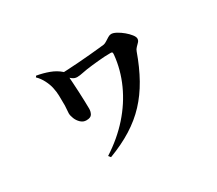

<svg xmlns="http://www.w3.org/2000/svg" viewBox="-113 -781 1225 1082"><g transform="rotate(-30 500.0 -239.5)"><path d="M328 51Q420 -8 487 -83.5Q554 -159 593.5 -246.5Q633 -334 642 -427Q643 -438 641 -441.5Q639 -445 631 -445Q612 -445 590.5 -444Q569 -443 547 -440.5Q525 -438 504 -436Q467 -432 441.5 -426.5Q416 -421 400 -421Q383 -421 368.5 -432.5Q354 -444 325 -468L326 -482Q346 -483 378.5 -484.5Q411 -486 449 -489Q487 -492 522.5 -495Q558 -498 584.5 -501Q611 -504 621 -505Q630 -507 641.5 -514.5Q653 -522 664.5 -529Q676 -536 686 -536Q700 -536 720 -525Q740 -514 758.5 -498.5Q777 -483 789.5 -467Q802 -451 802 -440Q802 -428 793.5 -419Q785 -410 775.5 -400.5Q766 -391 762 -379Q731 -292 692.5 -223.5Q654 -155 604.5 -102Q555 -49 489.5 -8Q424 33 339 65ZM323 -184Q303 -184 287.5 -198.5Q272 -213 264 -233Q256 -253 256 -268Q256 -280 258 -298.5Q260 -317 259 -336Q259 -355 258.5 -381Q258 -407 252 -434Q247 -459 232.5 -487.5Q218 -516 197 -536L203 -544Q244 -537 282 -523Q320 -509 348 -484Q358 -475 358 -465.5Q358 -456 359 -451Q360 -435 362 -406.5Q364 -378 365.5 -345Q367 -312 368 -281.5Q369 -251 369 -233Q369 -215 360.5 -199.5Q352 -184 323 -184Z"/></g></svg>

Font: Noto Serif JP ExtraLight ExtraBold
Style: Regular
Weight: 800
Version: Version 2.003-H1;hotconv 1.1.1;makeotfexe 2.6.0